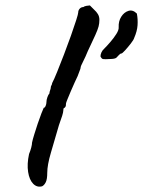

<svg xmlns="http://www.w3.org/2000/svg" viewBox="-20 -679 527 707"><path d="M135 7Q116 12 102 -2.5Q88 -17 83.5 -46Q79 -75 87 -112Q92 -124 95 -135.5Q98 -147 98 -154Q100 -164 106 -183.5Q112 -203 119 -224Q126 -245 132.5 -261.5Q139 -278 141 -282Q145 -282 148 -289Q151 -296 151 -303Q151 -311 154.5 -321Q158 -331 162 -335Q162 -340 164.5 -346.5Q167 -353 167 -357Q167 -361 169.5 -365Q172 -369 172 -373Q179 -386 190.5 -414.5Q202 -443 215.5 -478Q229 -513 241 -547Q253 -581 260.5 -604.5Q268 -628 268 -633Q268 -641 273.5 -647Q279 -653 287 -653Q290 -656 298.5 -657.5Q307 -659 311 -659Q311 -659 315 -655Q319 -651 327 -643Q335 -636 340.5 -627Q346 -618 346 -606Q346 -593 343 -581.5Q340 -570 331 -550Q322 -530 303 -490Q295 -470 286 -452.5Q277 -435 277 -431Q277 -427 273.5 -419Q270 -411 266 -399Q262 -391 255 -375.5Q248 -360 240.5 -342.5Q233 -325 228 -312.5Q223 -300 223 -298Q223 -294 222.5 -290Q222 -286 218 -282Q214 -282 213.5 -276.5Q213 -271 213 -271Q213 -261 197 -218Q181 -163 167.5 -117Q154 -71 154 -43Q154 -19 148.5 -8Q143 3 135 7ZM369 -461Q359 -461 356.5 -462.5Q354 -464 350 -471Q350 -478 353.5 -486Q357 -494 364 -500Q374 -510 386.5 -524.5Q399 -539 408.5 -554Q418 -569 417 -579Q416 -601 426.5 -617.5Q437 -634 453 -639Q469 -644 484 -629Q488 -608 486.5 -586Q485 -564 474 -539Q472 -532 461.5 -518.5Q451 -505 440.5 -493.5Q430 -482 427 -482Q423 -482 418 -476.5Q413 -471 409 -467Q405 -463 392.5 -462Q380 -461 369 -461Z"/></svg>

Font: Caveat SemiBold
Style: Regular
Weight: 600
Designer: Pablo Impallari
Foundry: Pablo Impallari
Version: Version 2.000